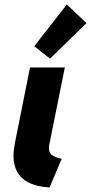

<svg xmlns="http://www.w3.org/2000/svg" viewBox="-20 -825 404 853"><path d="M40 -133.8Q40 -158.7 45.9 -188L113.3 -525.4H268.1L198.2 -178.2Q197.3 -174.3 197.3 -167Q197.3 -144 213.6 -134.3Q230 -124.5 253.9 -119.1L200.2 7.8Q40 -1.5 40 -133.8ZM132.3 -619.6 276.9 -805.2 364.3 -722.2 202.1 -564.5Z"/></svg>

Font: Reddit Sans Vanilla ExtraBold
Style: Italic
Weight: 800
Italic angle: -11.25°
Designer: Stephen Hutchings
Version: Version 1.013